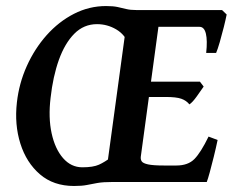

<svg xmlns="http://www.w3.org/2000/svg" viewBox="-20 -599 766 632"><path d="M726.1 -551.3Q723.1 -535.6 716.8 -510.3Q710.4 -484.9 703.4 -460.4Q696.3 -436 691.4 -424.8H658.7Q663.1 -465.8 657.7 -488.3Q652.3 -510.7 636.7 -510.7H480L500 -565.9H710.9ZM650.4 -314Q641.6 -301.3 627.7 -281.7Q613.8 -262.2 603.5 -255.4Q593.3 -268.1 576.9 -273.9Q560.5 -279.8 525.4 -279.8H443.4L459 -330.1H638.2ZM696.3 -138.2Q690.9 -112.3 683.8 -83.5Q676.8 -54.7 670.4 -31.7Q664.1 -8.8 660.6 0H269L272.9 -33.2Q332 -45.4 333.5 -60.5L394 -504.4Q395 -509.8 382.6 -517.8Q370.1 -525.9 341.8 -532.2L346.2 -565.9H500H569.3L564.9 -532.2Q535.6 -525.9 519.3 -522.9Q502.9 -520 502 -514.2L443.4 -83Q442.4 -74.2 446.5 -67.9Q450.7 -61.5 467.3 -57.9Q483.9 -54.2 520.5 -54.2H560.5Q599.1 -54.2 620.1 -75.7Q641.1 -97.2 666.5 -149.4ZM429.2 -565.9Q426.3 -559.1 422.1 -540.5Q418 -522 413.8 -501.2Q409.7 -480.5 407.2 -465.6Q404.8 -450.7 404.8 -450.7Q391.6 -485.4 362.3 -502.4Q333 -519.5 299.3 -519.5Q255.9 -519.5 224.6 -488Q193.4 -456.5 173.8 -401.9Q154.3 -347.2 146.5 -276.9Q138.7 -211.9 149.9 -160.4Q161.1 -108.9 187.5 -78.6Q213.9 -48.3 251 -48.3Q286.6 -48.3 305.7 -56.9Q324.7 -65.4 348.6 -83.5Q360.8 -69.3 360.6 -49.6Q360.4 -29.8 356.2 -14.9Q352.1 0 352.1 0Q318.8 0 300.3 3.4Q281.7 6.8 265.6 10Q249.5 13.2 223.6 13.2Q156.2 13.2 111.6 -25.1Q66.9 -63.5 47.1 -126.2Q27.3 -189 35.6 -261.7Q42.5 -324.2 68.1 -381.3Q93.8 -438.5 133.5 -483.2Q173.3 -527.8 223.4 -553.5Q273.4 -579.1 329.1 -579.1Q352.5 -579.1 367.2 -575.9Q381.8 -572.8 395.5 -569.3Q409.2 -565.9 429.2 -565.9Z"/></svg>

Font: Dai Banna SIL SemiBold
Style: Italic
Weight: 600
Italic angle: -11°
Designer: Victor Gaultney
Foundry: SIL International
Version: Version 4.000